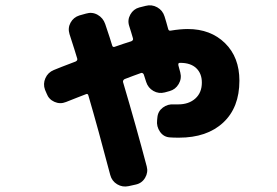

<svg xmlns="http://www.w3.org/2000/svg" viewBox="-20 -639 1040 721"><path d="M155 -288 149 -302Q141 -324 150.5 -345.5Q160 -367 182 -376Q198 -383 264 -408Q272 -412 270 -419Q264 -440 241 -511Q234 -534 245 -554Q256 -574 278 -581L303 -588Q326 -595 346.5 -583.5Q367 -572 375 -549Q396 -487 401 -469Q403 -461 410 -463Q444 -475 473 -484Q482 -488 479 -496Q477 -502 472.5 -518Q468 -534 465 -542Q458 -564 469.5 -584.5Q481 -605 503 -611L527 -617Q550 -623 570.5 -611.5Q591 -600 598 -577Q600 -570 604.5 -555.5Q609 -541 611 -532Q613 -522 621 -524Q657 -530 685 -530Q771 -530 825 -477Q879 -424 879 -336Q879 -235 818 -178.5Q757 -122 652 -122Q630 -122 619 -123Q595 -124 581 -144Q567 -164 570 -188L571 -198Q573 -221 591.5 -235Q610 -249 634 -247H649Q689 -247 713.5 -269Q738 -291 738 -329Q738 -363 717 -383Q696 -403 657 -403H655Q648 -403 650 -393Q651 -388 653.5 -380Q656 -372 657 -367Q663 -344 651 -323.5Q639 -303 617 -297L599 -292Q576 -286 556 -297.5Q536 -309 529 -331Q523 -349 520 -359Q519 -362 516 -364Q513 -366 510 -365Q502 -362 481 -354.5Q460 -347 448 -342Q441 -338 442 -331Q492 -162 531 -14Q537 8 525 28.5Q513 49 490 54L463 60Q440 65 420 53Q400 41 394 18Q348 -157 312 -280Q310 -289 302 -285Q299 -284 271 -273Q243 -262 228 -256Q206 -247 184.5 -256.5Q163 -266 155 -288Z"/></svg>

Font: Rounded Mplus 1c ExtraBold
Style: Regular
Weight: 800
Version: Version 1.059.20150529